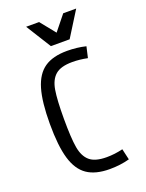

<svg xmlns="http://www.w3.org/2000/svg" viewBox="-154 -894 746 978"><g transform="rotate(-20 219.0 -404.5)"><path d="M58.6 -311.5Q58.6 -430.7 79.1 -500Q99.6 -569.3 145 -600.6Q190.4 -631.8 267.6 -631.8Q321.3 -631.8 369.1 -620.1L355.5 -560.5Q313.5 -569.3 273.4 -569.3Q210.9 -569.3 181.6 -543.9Q152.3 -518.6 143.6 -466.8Q134.8 -415 134.8 -311.5Q134.8 -208 143.6 -156.2Q152.3 -104.5 181.6 -79.1Q210.9 -53.7 273.4 -53.7Q317.4 -53.7 361.3 -64.5L375 -4.9Q325.2 8.8 267.6 8.8Q190.4 8.8 145 -22.5Q99.6 -53.7 79.1 -123Q58.6 -192.4 58.6 -311.5ZM114.3 -818.4H184.6L269.5 -712.9H230.5L315.4 -818.4H385.7L300.8 -682.6H199.2Z"/></g></svg>

Font: Sudo Var
Style: Regular
Weight: 400
Monospace: yes
Designer: Jens Kutilek
Foundry: Jens Kutilek
Version: Version 0.065;FEAKit 1.0